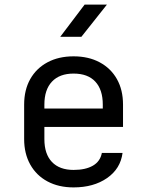

<svg xmlns="http://www.w3.org/2000/svg" viewBox="-20 -805 640 835"><path d="M300 10Q235 10 186.5 -16Q138 -42 111.5 -89.5Q85 -137 85 -200V-350Q85 -414 111.5 -461Q138 -508 186.5 -534Q235 -560 300 -560Q365 -560 413.5 -534Q462 -508 488.5 -461Q515 -414 515 -350V-253H173V-200Q173 -135 206 -100.5Q239 -66 300 -66Q352 -66 384 -84.5Q416 -103 423 -140H513Q504 -71 445.5 -30.5Q387 10 300 10ZM173 -333H427V-350Q427 -415 394.5 -450Q362 -485 300 -485Q239 -485 206 -450Q173 -415 173 -350ZM242 -645 348 -785H445L334 -645Z"/></svg>

Font: Tiny
Style: Regular
Weight: 400
Designer: Philipp Nurullin, Konstantin Bulenkov
Foundry: JetBrains
Version: Version 2.251; ttfautohint (v1.8.4.7-5d5b)